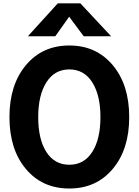

<svg xmlns="http://www.w3.org/2000/svg" viewBox="-20 -1083 810 1121"><path d="M35.2 -399.4Q35.2 -587.9 131.3 -702.6Q227.5 -817.4 384.8 -817.4Q542 -817.4 638.2 -702.6Q734.4 -587.9 734.4 -399.4Q734.4 -210.9 638.2 -96.7Q542 17.6 384.8 17.6Q226.6 17.6 130.9 -96.7Q35.2 -210.9 35.2 -399.4ZM203.1 -399.4Q203.1 -269.5 251 -195.3Q298.8 -121.1 384.8 -121.1Q470.7 -121.1 518.6 -195.8Q566.4 -270.5 566.4 -399.4Q566.4 -527.3 518.6 -602.5Q470.7 -677.7 384.8 -677.7Q298.8 -677.7 251 -602.5Q203.1 -527.3 203.1 -399.4ZM142.6 -871.1 317.4 -1063.5H449.2L628.9 -871.1H468.8L383.8 -985.4L302.7 -871.1Z"/></svg>

Font: Gothic A1 Black
Style: Regular
Weight: 900
Version: Version 2.50